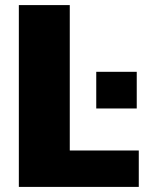

<svg xmlns="http://www.w3.org/2000/svg" viewBox="-20 -709 586 754"><path d="M254 -118H525V25H54V-689H254ZM517 -283H358V-427H517Z"/></svg>

Font: Gmarket Sans TTF Bold
Style: Regular
Weight: 700
Designer: Creative Director : Sungho Lee; Art Director : Kiwoong Choi; Project Manager : Sori Yang, Jongwook Yoon; Font Designer :
Foundry: Sandoll Inc.
Version: Version 1.000;hotconv 1.0.109;makeotfexe 2.5.65596